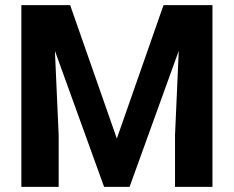

<svg xmlns="http://www.w3.org/2000/svg" viewBox="-20 -731 915 751"><path d="M63.5 -710.9H254.4L437 -189L619.6 -710.9H811V0H664.6V-202.1L679.2 -532.2L486.8 0H387.2L194.8 -532.2L209.5 -202.1V0H63.5Z"/></svg>

Font: Vazirmatn FD
Style: Bold
Weight: 700
Designer: Saber Rastikerdar
Foundry: Saber Rastikerdar
Version: Version 33.001